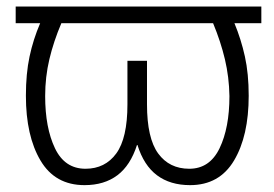

<svg xmlns="http://www.w3.org/2000/svg" viewBox="-20 -548 826 579"><path d="M768.1 -478H687Q707 -429.7 718.5 -377.7Q730 -325.7 730 -259.3Q730 -138.2 685.8 -64Q641.6 10.3 553.2 10.3Q493.2 10.3 453.4 -19.5Q413.6 -49.3 394.5 -110.8H393.1Q373.5 -49.3 334 -19.5Q294.4 10.3 234.9 10.3Q146 10.3 102.1 -64Q58.1 -138.2 58.1 -259.3Q58.1 -325.7 69.1 -377.4Q80.1 -429.2 101.1 -478H27.3V-528.3H768.1ZM671.9 -258.3Q670.9 -315.9 658.2 -369.4Q645.5 -422.9 622.6 -478H165Q141.6 -422.9 128.9 -369.4Q116.2 -315.9 116.2 -258.3Q116.2 -162.6 145.8 -100.8Q175.3 -39.1 237.8 -39.1Q296.9 -39.1 330.6 -85.2Q364.3 -131.3 364.3 -233.4V-364.7H423.3V-233.4Q423.3 -131.3 457 -85.2Q490.7 -39.1 550.8 -39.1Q612.3 -39.1 642.1 -100.8Q671.9 -162.6 671.9 -258.3Z"/></svg>

Font: Roboto Web
Style: Light
Weight: 300
Designer: Google
Version: Version 1.200310; 2013